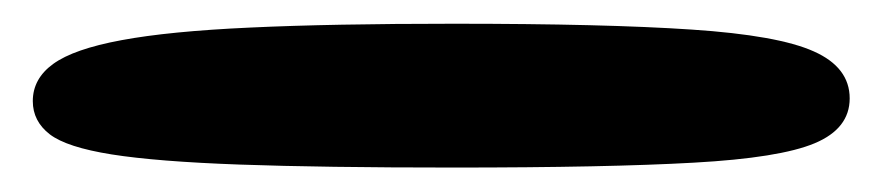

<svg xmlns="http://www.w3.org/2000/svg" viewBox="-20 8 741 161"><path d="M360.4 148.5Q250.4 148.5 180.9 146Q111.5 143.5 73.7 137.5Q35.9 131.5 21.7 120.6Q7.5 109.6 7.5 92.8Q7.5 74 24.6 61.6Q41.8 49.1 81.8 41.7Q121.8 34.2 190 31.1Q258.2 27.9 360.5 27.9Q487.6 27.9 560 32.8Q632.4 37.6 662.4 51.1Q692.5 64.5 692.5 90.5Q692.5 115.8 663.2 128.1Q634 140.4 561.8 144.4Q489.5 148.5 360.4 148.5Z"/></svg>

Font: Gluten Thin
Style: Regular
Weight: 100
Designer: Tyler Finck
Foundry: Etcetera Type Company
Version: Version 1.300